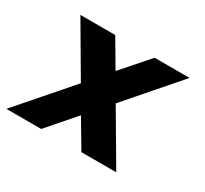

<svg xmlns="http://www.w3.org/2000/svg" viewBox="-139 -655 864 811"><g transform="rotate(30 293.0 -250.0)"><path d="M-30.5 0 188 -251 42 -500H212L289 -369L404 -500H574.5L358 -251L505.5 0H335.5L256 -134L139.5 0Z"/></g></svg>

Font: Urbanist ExtraBold
Style: Italic
Weight: 800
Italic angle: -8°
Designer: Corey Hu
Foundry: Corey Hu
Version: Version 1.321; ttfautohint (v1.8.4.7-5d5b)